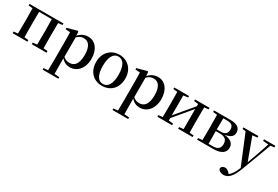

<svg xmlns="http://www.w3.org/2000/svg" viewBox="69 -1633 4333 2995"><g transform="rotate(30 2235.0 -136.0)"><path d="M40 -499 115 -491C116 -435 117 -351 117 -296V-232C117 -177 116 -93 115 -37L40 -29V0H306V-29L232 -37L230 -232V-296L232 -494H460L462 -296V-232L460 -37L385 -29V0H651V-29L576 -37L574 -232V-296L576 -491L651 -499V-527H40Z M1075 16C1206 16 1306 -93 1306 -268C1306 -440 1215 -543 1093 -543C1030 -543 969 -519 921 -462L915 -532L902 -541L725 -492V-467L808 -461C810 -412 811 -366 811 -299V19L809 224L730 231V259H1013V231L924 223L922 19V-57C967 -4 1020 16 1075 16ZM924 -434C968 -477 1004 -488 1043 -488C1129 -488 1185 -422 1185 -266C1185 -100 1121 -41 1038 -41C994 -41 960 -51 924 -85Z M1654 16C1801 16 1917 -85 1917 -265C1917 -444 1794 -543 1654 -543C1515 -543 1392 -443 1392 -265C1392 -86 1507 16 1654 16ZM1654 -17C1566 -17 1513 -100 1513 -263C1513 -426 1566 -510 1654 -510C1743 -510 1796 -426 1796 -263C1796 -100 1743 -17 1654 -17Z M2333 16C2464 16 2564 -93 2564 -268C2564 -440 2473 -543 2351 -543C2288 -543 2227 -519 2179 -462L2173 -532L2160 -541L1983 -492V-467L2066 -461C2068 -412 2069 -366 2069 -299V19L2067 224L1988 231V259H2271V231L2182 223L2180 19V-57C2225 -4 2278 16 2333 16ZM2182 -434C2226 -477 2262 -488 2301 -488C2387 -488 2443 -422 2443 -266C2443 -100 2379 -41 2296 -41C2252 -41 2218 -51 2182 -85Z M3021 -499 3098 -490V-449L2948 -271L2831 -131V-490L2913 -499V-527H2647V-499L2722 -491C2723 -435 2724 -351 2724 -296V-232C2724 -177 2723 -93 2722 -37L2647 -29V0H2913V-29L2831 -38V-81L2976 -254L3098 -400V-38L3021 -29V0H3282V-29L3207 -37L3205 -232V-296L3207 -491L3282 -499V-527H3021Z M3436 0H3651C3813 0 3866 -68 3866 -141C3866 -217 3821 -267 3695 -280C3812 -298 3841 -346 3841 -401C3841 -478 3789 -527 3657 -527H3363V-499L3438 -491C3439 -435 3440 -351 3440 -296V-232C3440 -177 3439 -93 3438 -37L3363 -29V0ZM3550 -493H3624C3702 -493 3735 -459 3735 -395C3735 -326 3698 -292 3621 -292H3548ZM3548 -261H3624C3719 -261 3756 -218 3756 -145C3756 -73 3715 -33 3629 -33H3550L3548 -232Z M4264 -499 4362 -490 4292 -283 4222 -89 4075 -490 4162 -499V-527H3893V-499L3952 -492L4172 42L4168 51C4136 131 4101 187 4056 218L4042 202C4018 176 3993 158 3961 158C3929 158 3899 173 3893 208C3896 247 3942 271 3991 271C4073 271 4139 210 4201 44L4401 -491L4468 -499V-527H4264Z"/></g></svg>

Font: Noto Serif CJK HK SemiBold
Style: Regular
Weight: 600
Designer: Ryoko NISHIZUKA 西塚涼子 (kana & ideographs); Frank Grießhammer (Latin, Greek & Cyrillic); Wenlong ZHANG 张文龙 (bopomofo); San
Foundry: Adobe
Version: Version 2.001;hotconv 1.1.0;makeotfexe 2.6.0